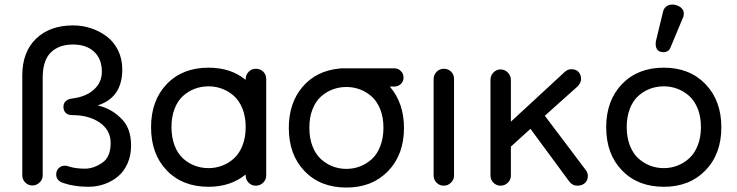

<svg xmlns="http://www.w3.org/2000/svg" viewBox="-20 -821 3276 854"><path d="M563 -173.8Q563 -129.9 547.4 -94.2Q531.7 -58.6 505.1 -36.4Q478.5 -14.2 444.6 -2.2Q410.6 9.8 373 9.8Q311.5 9.8 262.2 -6.8Q230 -17.1 230 -44.9Q230 -62 241 -73Q252 -84 269 -84Q276.9 -84 284.2 -81.1Q314.5 -70.8 357.9 -70.8Q396.5 -70.8 435.1 -97.2Q472.2 -122.6 472.2 -185.1Q472.2 -241.7 424.1 -275.4Q376 -309.1 299.8 -309.1Q282.2 -309.1 272.2 -319.1Q262.2 -329.1 262.2 -346.2Q262.2 -361.3 272.2 -370.8Q282.2 -380.4 299.8 -382.8Q360.8 -389.6 397 -421.9Q433.1 -454.1 433.1 -502Q433.1 -558.6 398.7 -590.8Q364.3 -623 304.2 -623Q242.2 -623 206.1 -587.6Q169.9 -552.2 169.9 -475.1V-41Q169.9 -22.5 156.2 -9.3Q142.6 3.9 124 3.9Q105.5 3.9 92.3 -9.3Q79.1 -22.5 79.1 -41V-485.8Q79.1 -589.8 140.4 -648.9Q201.7 -708 305.2 -708Q346.7 -708 385 -695.3Q423.3 -682.6 454.8 -658.9Q486.3 -635.3 505.1 -597.2Q523.9 -559.1 523.9 -512.2Q523.9 -386.7 414.1 -352.1Q474.1 -338.9 518.1 -294.9Q563 -252.9 563 -173.8Z M1117.7 -515.1Q1137.7 -515.1 1150.9 -502.2Q1164.1 -489.3 1164.1 -469.2V-40Q1164.1 -21.5 1150.4 -8.3Q1136.7 4.9 1117.7 4.9Q1099.1 4.9 1085.9 -8.3Q1072.8 -21.5 1072.8 -40V-44.9Q1005.9 9.8 907.7 9.8Q791.5 9.8 721.7 -63Q651.9 -135.7 651.9 -254.9Q651.9 -374 721.7 -447Q791.5 -520 907.7 -520Q1006.8 -520 1072.8 -465.8V-469.2Q1072.8 -487.8 1085.9 -501.5Q1099.1 -515.1 1117.7 -515.1ZM907.7 -73.2Q939 -73.2 967.8 -84Q996.6 -94.7 1020.5 -116.2Q1044.4 -137.7 1058.6 -173.8Q1072.8 -210 1072.8 -255.9Q1072.8 -301.8 1058.6 -337.4Q1044.4 -373 1020.5 -394.3Q996.6 -415.5 967.8 -426.3Q939 -437 907.7 -437Q875.5 -437 846.7 -426.3Q817.9 -415.5 794.2 -394.3Q770.5 -373 756.6 -337.4Q742.7 -301.8 742.7 -255.9Q742.7 -209.5 756.6 -173.6Q770.5 -137.7 794.2 -116.2Q817.9 -94.7 846.7 -84Q875.5 -73.2 907.7 -73.2Z M1733.9 -436H1713.9Q1776.9 -362.3 1776.9 -252Q1776.9 -133.3 1706.3 -60.1Q1635.7 13.2 1521 13.2Q1404.8 13.2 1334.7 -59.8Q1264.6 -132.8 1264.6 -252Q1264.6 -362.8 1325.7 -434.6Q1386.7 -506.3 1489.7 -516.1Q1492.7 -517.1 1501 -517.1H1733.9Q1751 -517.1 1762.9 -505.1Q1774.9 -493.2 1774.9 -476.1Q1774.9 -459 1762.9 -447.5Q1751 -436 1733.9 -436ZM1521 -69.8Q1552.2 -69.8 1581.1 -80.8Q1609.9 -91.8 1633.5 -113Q1657.2 -134.3 1671.4 -170.7Q1685.5 -207 1685.5 -252.9Q1685.5 -298.8 1671.4 -334.5Q1657.2 -370.1 1633.5 -391.4Q1609.9 -412.6 1581.1 -423.3Q1552.2 -434.1 1521 -434.1Q1488.8 -434.1 1460 -423.3Q1431.2 -412.6 1407.5 -391.4Q1383.8 -370.1 1369.9 -334.5Q1356 -298.8 1356 -252.9Q1356 -206.5 1369.9 -170.7Q1383.8 -134.8 1407.5 -113.3Q1431.2 -91.8 1460 -80.8Q1488.8 -69.8 1521 -69.8Z M1999.5 -469.2V-40Q1999.5 -21.5 1985.8 -8.3Q1972.2 4.9 1953.6 4.9Q1935.1 4.9 1921.9 -8.3Q1908.7 -21.5 1908.7 -40V-469.2Q1908.7 -487.8 1921.9 -501.5Q1935.1 -515.1 1953.6 -515.1Q1973.6 -515.1 1986.6 -502.2Q1999.5 -489.3 1999.5 -469.2Z M2594.7 -39.1Q2594.7 -19 2581.8 -7.1Q2568.8 4.9 2548.3 4.9Q2525.4 4.9 2511.7 -14.2L2339.4 -248L2252.4 -168.9V-40Q2252.4 -21.5 2238.8 -8.3Q2225.1 4.9 2206.5 4.9Q2188 4.9 2174.8 -8.3Q2161.6 -21.5 2161.6 -40V-465.8Q2161.6 -484.9 2174.8 -498.5Q2188 -512.2 2206.5 -512.2Q2225.1 -512.2 2238.8 -498.3Q2252.4 -484.4 2252.4 -465.8V-279.8L2490.7 -500Q2505.4 -513.2 2520.5 -513.2Q2542.5 -513.2 2553.5 -500.7Q2564.5 -488.3 2564.5 -469.2Q2564.5 -452.1 2547.4 -435.1L2403.3 -306.2L2584.5 -65.9Q2594.7 -52.7 2594.7 -39.1Z M2932.6 9.8Q2816.9 9.8 2746.6 -63Q2676.3 -135.7 2676.3 -254.9Q2676.3 -374 2746.6 -447Q2816.9 -520 2932.6 -520Q3047.4 -520 3117.9 -446.8Q3188.5 -373.5 3188.5 -254.9Q3188.5 -136.2 3117.9 -63.2Q3047.4 9.8 2932.6 9.8ZM2932.6 -437Q2900.4 -437 2871.6 -426.3Q2842.8 -415.5 2819.1 -394.3Q2795.4 -373 2781.5 -337.4Q2767.6 -301.8 2767.6 -255.9Q2767.6 -210 2781.5 -174.1Q2795.4 -138.2 2819.1 -116.7Q2842.8 -95.2 2871.6 -84.2Q2900.4 -73.2 2932.6 -73.2Q2963.9 -73.2 2992.7 -84.2Q3021.5 -95.2 3045.4 -116.7Q3069.3 -138.2 3083.5 -174.1Q3097.7 -210 3097.7 -255.9Q3097.7 -301.8 3083.5 -337.4Q3069.3 -373 3045.4 -394.3Q3021.5 -415.5 2992.7 -426.3Q2963.9 -437 2932.6 -437ZM3021.5 -759.8Q3021.5 -748.5 3017.6 -742.2L2962.4 -609.9Q2954.6 -588.9 2930.2 -588.9Q2927.2 -588.9 2917.5 -590.8Q2896.5 -598.1 2896.5 -625Q2896.5 -635.3 2897.5 -638.2L2929.2 -769Q2932.6 -784.2 2944.1 -792.5Q2955.6 -800.8 2971.2 -800.8Q2979.5 -800.8 2988.3 -797.9Q3021.5 -787.1 3021.5 -759.8Z"/></svg>

Font: Aka-Acid-Varela
Style: Regular
Weight: 400
Designer: Joe Prince, Avraham Cornfeld, Cyberella
Foundry: Joe Prince, Avraham Cornfeld, Cyberella
Version: Version 2.000; ttfautohint (v1.5.33-1714) -l 8 -r 50 -G 200 